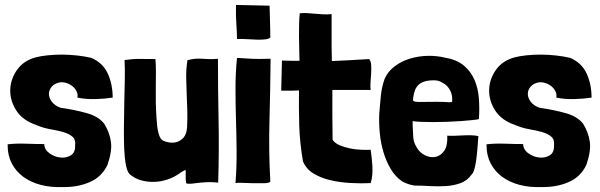

<svg xmlns="http://www.w3.org/2000/svg" viewBox="-20 -741 2428 777"><path d="M349 -507Q323 -513 292 -516.5Q261 -520 230 -520Q199 -520 171.5 -517Q144 -514 125 -509Q76 -496 49.5 -459Q23 -422 21.5 -378.5Q20 -335 45.5 -294.5Q71 -254 127 -235Q155 -223 184 -218Q213 -213 236 -206.5Q259 -200 273 -188Q287 -176 284 -152Q285 -123 266 -112Q247 -101 224 -103.5Q201 -106 180.5 -120.5Q160 -135 159 -158Q128 -158 86 -159.5Q44 -161 11 -157V-155V-152Q11 -112 27.5 -80Q44 -48 73.5 -26Q103 -4 144 7Q185 18 236 16Q294 17 343 -4Q392 -25 415 -74Q434 -129 429 -166.5Q424 -204 402 -240Q379 -270 330 -283.5Q281 -297 225 -305Q202 -313 190 -329Q178 -345 178 -361Q178 -377 189.5 -390.5Q201 -404 224 -408Q237 -409 250.5 -404.5Q264 -400 274.5 -391Q285 -382 290.5 -370Q296 -358 293 -346Q327 -339 365.5 -340Q404 -341 436 -346Q436 -400 416 -443.5Q396 -487 349 -507Z M733 -1Q733 2 741 2.5Q749 3 759 2Q769 1 779 -0.5Q789 -2 793 -2Q805 -3 813 -3.5Q821 -4 828 -4Q835 -4 843 -3.5Q851 -3 863 -2Q867 -134 864.5 -257Q862 -380 862 -503Q838 -501 822 -502Q806 -503 793 -503.5Q780 -504 767.5 -503Q755 -502 738 -497V-493Q733 -460 733.5 -427Q734 -394 735.5 -360.5Q737 -327 738 -293Q739 -259 737 -225Q735 -198 723 -184.5Q711 -171 696 -166.5Q681 -162 665.5 -164.5Q650 -167 642 -171Q641 -172 640 -172Q639 -172 638 -173Q630 -179 625.5 -190Q621 -201 618.5 -215Q616 -229 615 -243.5Q614 -258 613 -270Q611 -297 610.5 -328Q610 -359 610.5 -390Q611 -421 611 -450Q611 -479 609 -502Q574 -502 546.5 -502.5Q519 -503 484 -498Q486 -464 485 -419Q484 -374 483 -325.5Q482 -277 481.5 -229.5Q481 -182 482.5 -142Q484 -102 489.5 -73.5Q495 -45 505 -36Q526 -18 552 -11Q578 -4 605.5 -5Q633 -6 659 -15Q685 -24 706 -39Q711 -43 718.5 -47Q726 -51 731 -54Q732 -40 731.5 -29Q731 -18 733 -1Z M967 -505Q962 -505 952.5 -506Q943 -507 939 -506V-505Q933 -446 933 -383.5Q933 -321 935 -257Q937 -193 937.5 -128Q938 -63 933 0Q940 -2 961 -1Q982 0 1005.5 0.5Q1029 1 1049 0.5Q1069 0 1074 -6Q1067 -127 1070.5 -253Q1074 -379 1075 -500V-503H1058Q1026 -502 1003 -503Q980 -504 967 -505ZM939 -583Q958 -584 980 -582.5Q1002 -581 1021.5 -580.5Q1041 -580 1055.5 -582Q1070 -584 1074 -590Q1074 -605 1073.5 -624.5Q1073 -644 1072.5 -662.5Q1072 -681 1071.5 -696.5Q1071 -712 1071 -718L935 -721Q934 -675 936.5 -643.5Q939 -612 939 -583Z M1193 -687Q1191 -668 1190.5 -644Q1190 -620 1190 -594Q1190 -568 1191 -542.5Q1192 -517 1192 -495Q1176 -495 1158.5 -495Q1141 -495 1121 -496L1118 -374Q1139 -374 1156.5 -374Q1174 -374 1190 -375Q1189 -302 1191 -233.5Q1193 -165 1206 -88Q1219 -57 1248.5 -39Q1278 -21 1316 -12Q1354 -3 1397 -0.5Q1440 2 1480 0Q1485 -15 1486.5 -33Q1488 -51 1487 -69Q1486 -87 1484 -104Q1482 -121 1480 -135Q1463 -134 1440.5 -135Q1418 -136 1396 -140.5Q1374 -145 1355 -153Q1336 -161 1326 -175Q1325 -220 1325 -271.5Q1325 -323 1325 -377H1480Q1478 -390 1479.5 -408.5Q1481 -427 1482 -445Q1483 -463 1482 -478.5Q1481 -494 1474 -502Q1423 -499 1388.5 -497Q1354 -495 1323 -494Q1323 -509 1322.5 -523Q1322 -537 1322 -550V-684Q1305 -682 1288 -683Q1271 -684 1254 -685.5Q1237 -687 1221.5 -688Q1206 -689 1193 -687Z M1918 -259Q1921 -301 1918 -342Q1915 -383 1900.5 -417Q1886 -451 1858 -475Q1830 -499 1784 -507Q1748 -516 1710 -515Q1672 -514 1638 -503.5Q1604 -493 1577 -472.5Q1550 -452 1537 -423Q1525 -390 1521.5 -355.5Q1518 -321 1515 -284Q1513 -243 1517 -202Q1521 -161 1532 -124.5Q1543 -88 1561 -57.5Q1579 -27 1606 -8Q1630 6 1658 10Q1686 10 1719.5 12Q1753 14 1785 12Q1817 10 1844 0Q1871 -10 1888 -34Q1895 -40 1899.5 -55.5Q1904 -71 1907 -92.5Q1910 -114 1912 -139Q1914 -164 1916 -190Q1905 -193 1888 -193.5Q1871 -194 1852.5 -193Q1834 -192 1817 -191.5Q1800 -191 1790 -192Q1792 -151 1777.5 -130.5Q1763 -110 1742 -106Q1721 -102 1699 -113Q1677 -124 1665 -147Q1654 -165 1652.5 -184Q1651 -203 1650 -233V-251Q1660 -249 1682 -248Q1704 -247 1731.5 -247Q1759 -247 1789 -248Q1819 -249 1845.5 -251Q1872 -253 1891.5 -255Q1911 -257 1918 -259ZM1810 -341Q1810 -333 1810 -330.5Q1810 -328 1804.5 -327.5Q1799 -327 1786 -328Q1773 -329 1747 -329Q1709 -329 1689.5 -328.5Q1670 -328 1661 -329.5Q1652 -331 1651.5 -335.5Q1651 -340 1653 -351Q1655 -364 1659.5 -376Q1664 -388 1673 -397Q1682 -406 1697 -411Q1712 -416 1736 -416Q1747 -416 1755 -413.5Q1763 -411 1771 -406Q1789 -397 1799.5 -379Q1810 -361 1810 -341Z M2287 -507Q2261 -513 2230 -516.5Q2199 -520 2168 -520Q2137 -520 2109.5 -517Q2082 -514 2063 -509Q2014 -496 1987.5 -459Q1961 -422 1959.5 -378.5Q1958 -335 1983.5 -294.5Q2009 -254 2065 -235Q2093 -223 2122 -218Q2151 -213 2174 -206.5Q2197 -200 2211 -188Q2225 -176 2222 -152Q2223 -123 2204 -112Q2185 -101 2162 -103.5Q2139 -106 2118.5 -120.5Q2098 -135 2097 -158Q2066 -158 2024 -159.5Q1982 -161 1949 -157V-155V-152Q1949 -112 1965.5 -80Q1982 -48 2011.5 -26Q2041 -4 2082 7Q2123 18 2174 16Q2232 17 2281 -4Q2330 -25 2353 -74Q2372 -129 2367 -166.5Q2362 -204 2340 -240Q2317 -270 2268 -283.5Q2219 -297 2163 -305Q2140 -313 2128 -329Q2116 -345 2116 -361Q2116 -377 2127.5 -390.5Q2139 -404 2162 -408Q2175 -409 2188.5 -404.5Q2202 -400 2212.5 -391Q2223 -382 2228.5 -370Q2234 -358 2231 -346Q2265 -339 2303.5 -340Q2342 -341 2374 -346Q2374 -400 2354 -443.5Q2334 -487 2287 -507Z"/></svg>

Font: Londrina Solid
Style: Regular
Weight: 400
Designer: Marcelo Magalhaes
Foundry: Marcelo Magalhães
Version: Version 1.002